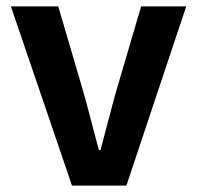

<svg xmlns="http://www.w3.org/2000/svg" viewBox="-20 -580 616 600"><path d="M162 -560H14L205 0H375L562 -560H421L339 -281C324 -225 309 -168 294 -111H289C274 -168 259 -225 244 -281Z"/></svg>

Font: Spoqa Han Sans Neo Bold
Style: Bold
Weight: 700
Designer: [Spoqa Han Sans Neo] Dong-huui Kim  Younghwa Kang  Yujin Lee  [Noto Sans] Ryoko NISHIZUKA  (kana & ideographs); Paul D. 
Foundry: Spoqa (http://www.spoqa-han-sans.com)
Version: Version 1.100;hotconv 1.0.109;makeotfexe 2.5.65596